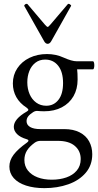

<svg xmlns="http://www.w3.org/2000/svg" viewBox="-20 -706 511 999"><path d="M463.9 -387.2Q466.8 -387.2 468.8 -381.1Q470.7 -375 470.7 -366.2Q470.7 -357.9 468.8 -351.6Q466.8 -345.2 463.9 -345.2H381.3Q383.8 -326.7 383.8 -292Q383.8 -242.7 362.3 -205.3Q340.8 -168 301.5 -147.5Q262.2 -127 210 -127Q191.9 -127 172.9 -128.9Q162.1 -128.9 151.9 -122.1Q134.3 -110.8 126.2 -99.9Q118.2 -88.9 118.2 -75.7Q118.2 -56.2 136.7 -45.2Q155.3 -34.2 190.9 -34.2H314.9Q361.8 -34.2 394.5 -17.3Q427.2 -0.5 443.6 29.3Q460 59.1 460 96.7Q460 153.3 426 193.1Q392.1 232.9 335.4 252.9Q278.8 272.9 210.9 272.9Q156.7 272.9 115.5 259.5Q74.2 246.1 51.5 220.7Q28.8 195.3 28.8 160.6Q28.8 128.4 50.8 99.1Q72.8 69.8 120.1 36.1Q127.9 30.8 127.9 25.4Q127.9 20.5 118.2 18.1Q85.9 8.8 68.8 -8.3Q51.8 -25.4 51.8 -45.9Q51.8 -86.9 119.1 -125.5Q127.4 -129.9 127.4 -134.8Q127.4 -139.2 118.2 -146Q83 -168.5 64.9 -200.7Q46.9 -232.9 46.9 -272Q46.9 -315.9 70.1 -350.8Q93.3 -385.7 133.8 -405.3Q174.3 -424.8 224.6 -424.8Q271 -424.8 311.5 -406.2Q354 -387.2 378.9 -387.2ZM308.1 -273.9Q308.1 -332 282.7 -364Q257.3 -396 214.8 -396Q185.5 -396 164.6 -379.9Q143.6 -363.8 132.8 -336.9Q122.1 -310.1 122.1 -277.8Q122.1 -244.1 134 -216.3Q146 -188.5 168.5 -172.1Q190.9 -155.8 220.7 -155.8Q259.8 -155.8 283.9 -186.3Q308.1 -216.8 308.1 -273.9ZM106.9 126.5Q106.9 158.2 125.2 181.4Q143.6 204.6 175.8 216.8Q208 229 249.5 229Q291 229 325 217.3Q358.9 205.6 379.4 181.4Q399.9 157.2 399.9 121.6Q399.9 79.1 369.1 53Q338.4 26.9 280.8 26.9H190.9Q174.3 26.9 161.1 36.1Q133.3 56.2 120.1 77.6Q106.9 99.1 106.9 126.5ZM209.5 -491.7 106.4 -674.8 106 -676.8Q106 -679.2 111.3 -683.6Q114.7 -686 118.7 -686Q121.6 -686 123.5 -684.1L213.4 -578.1Q224.1 -565.9 228 -565.9Q231.9 -565.9 242.2 -578.1L332.5 -684.1Q334.5 -686 336.9 -686Q339.8 -686 343.8 -683.6Q352.1 -678.2 349.6 -674.8L246.6 -491.7Q238.8 -478 228 -478Q217.3 -478 209.5 -491.7Z"/></svg>

Font: JuniusX
Style: Regular
Weight: 400
Designer: Peter S. Baker
Foundry: Briery Creek Software
Version: Version 1.004